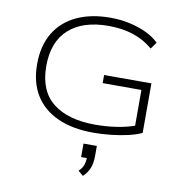

<svg xmlns="http://www.w3.org/2000/svg" viewBox="-102 -811 1150 1191"><g transform="rotate(10 472.5 -215.0)"><path d="M515 8Q386 8 292.5 -33.5Q199 -75 149 -155Q99 -235 99 -351Q99 -466 147 -547Q195 -628 285 -670.5Q375 -713 497 -713Q562 -713 619 -700.5Q676 -688 724 -665.5Q772 -643 806 -610L776 -568Q721 -615 651.5 -638Q582 -661 495 -661Q334 -661 245.5 -581.5Q157 -502 157 -349Q157 -193 252 -118Q347 -43 519 -43Q592 -43 660 -54Q728 -65 783 -87L764 -57V-305H520V-356H818V-44Q785 -28 736 -16.5Q687 -5 629.5 1.5Q572 8 515 8ZM499 283 467 256Q488 237 496 214.5Q504 192 504 162L512 170H468V85H552V148Q552 193 539.5 225Q527 257 499 283Z"/></g></svg>

Font: Nunito Sans 7pt Expanded ExtraLight
Style: Regular
Weight: 250
Width: 7
Designer: Vernon Adams
Foundry: Vernon Adams
Version: Version 3.101;gftools[0.9.27]